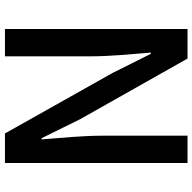

<svg xmlns="http://www.w3.org/2000/svg" viewBox="-21 -755 776 774"><g transform="rotate(90 367.0 -368.0)"><path d="M97 0H207V-347C207 -427 198 -512 192 -588H197L274 -434L518 0H637V-736H527V-393C527 -313 536 -224 542 -148H537L460 -304L216 -736H97Z"/></g></svg>

Font: Noto Sans T Chinese Medium
Style: Regular
Weight: 500
Designer: Ryoko NISHIZUKA (kana & ideographs); Paul D. Hunt (Latin, Greek & Cyrillic); Wenlong ZHANG (bopomofo); Sandoll Communica
Foundry: Adobe Systems Incorporated
Version: Version 1.000;PS 1;hotconv 1.0.78;makeotf.lib2.5.61930